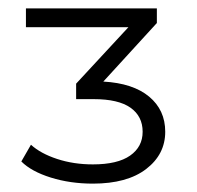

<svg xmlns="http://www.w3.org/2000/svg" viewBox="-20 -762 470 459"><path d="M375 -447Q375 -393 329.5 -358Q284 -323 202 -323Q148 -323 101.5 -337.5Q55 -352 31 -376L54 -416Q77 -395 116.5 -382Q156 -369 202 -369Q261 -369 291 -390Q321 -411 321 -447Q321 -484 292 -504.5Q263 -525 204 -525H162V-562L287 -697H42V-742H355V-707L227 -567Q298 -563 336.5 -531Q375 -499 375 -447Z"/></svg>

Font: Idrija
Style: Regular
Weight: 400
Designer: Julieta Ulanovsky
Foundry: Julieta Ulanovsky
Version: Version 7.200